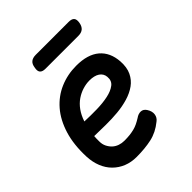

<svg xmlns="http://www.w3.org/2000/svg" viewBox="-210 -882 1020 1020"><g transform="rotate(-45 300.0 -371.5)"><path d="M440 -127Q455 -104 452 -82.5Q449 -61 431 -48Q387 -12 337 -1Q287 10 224 10Q184 10 150.5 -3.5Q117 -17 92 -42Q67 -67 53 -102Q39 -137 37 -179Q33 -272 55 -343.5Q77 -415 118.5 -463Q160 -511 217 -535.5Q274 -560 340 -560Q425 -560 471 -521Q517 -482 522 -410Q525 -363 509.5 -330.5Q494 -298 465.5 -277.5Q437 -257 398.5 -245.5Q360 -234 317 -230Q274 -226 229 -226.5Q184 -227 143 -228Q142 -219 142 -209V-188Q142 -167 150.5 -150Q159 -133 172 -121Q185 -109 202.5 -103Q220 -97 239 -97Q262 -97 279.5 -99Q297 -101 313 -105Q329 -109 343.5 -116Q358 -123 374 -133Q392 -146 410 -145.5Q428 -145 440 -127ZM161 -320Q207 -318 253.5 -319Q300 -320 337 -328Q374 -336 396 -353Q418 -370 415 -401Q414 -414 408 -424Q402 -434 391.5 -441Q381 -448 366.5 -451.5Q352 -455 334 -455Q309 -455 283 -447Q257 -439 233.5 -423Q210 -407 191.5 -381.5Q173 -356 161 -320ZM213 -664Q190 -664 181 -675Q172 -686 177 -709Q180 -732 193 -742.5Q206 -753 229 -753H476Q499 -753 508 -742.5Q517 -732 513 -709Q509 -686 496 -675Q483 -664 460 -664Z"/></g></svg>

Font: Maple Mono NL SemiBold
Style: Italic
Weight: 600
Italic angle: -10°
Monospace: yes
Designer: subframe7536
Version: Version 7.000